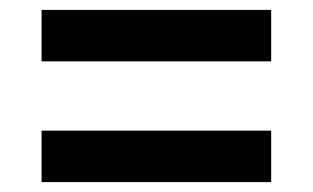

<svg xmlns="http://www.w3.org/2000/svg" viewBox="-20 -544 632 388"><path d="M64 -420V-524H528V-420ZM64 -176V-280H528V-176Z"/></svg>

Font: Belfius21
Style: Bold
Weight: 700
Designer: Montserrat's base design by Julieta Ulanovsky, modified by Coast SPRL for Belfius Bank NV.
Foundry: Montserrat's base design by Julieta Ulanovsky, modified by Coast SPRL for Belfius Bank NV.
Version: Version 2.000;FEAKit 1.0